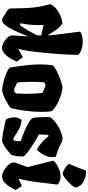

<svg xmlns="http://www.w3.org/2000/svg" viewBox="493 -1354 871 1897"><g transform="rotate(90 928.5 -405.5)"><path d="M588.9 -136.2Q561.5 -71.3 526.4 -30.8Q491.2 9.8 451.2 9.8Q428.7 9.8 402.6 -3.9Q376.5 -17.6 356 -39.1Q354.5 -40.5 346.7 -48.6Q338.9 -56.6 334.5 -68.4Q330.1 -80.1 330.1 -95.7Q330.1 -103.5 330.6 -107.9Q332.5 -129.9 338.4 -222.7L339.8 -241.7L337.4 -242.7Q310.5 -171.4 275.4 -100.1Q240.2 -28.8 209.5 -2.4Q195.3 9.8 180.7 9.8Q169.4 9.8 158 3.7Q146.5 -2.4 128.4 -15.1Q120.1 -21 106.9 -28.3Q85.9 -40 75 -49.6Q64 -59.1 63.5 -71.8L63 -112.3Q62 -183.1 59.8 -229.7Q57.6 -276.4 50.3 -330.8Q43 -385.3 27.8 -437Q22 -457 22 -463.9Q22 -469.7 24.7 -475.6Q27.3 -481.4 34.2 -490.7Q60.5 -525.4 96.7 -546.6Q132.8 -567.9 162.6 -576.7Q192.4 -585.4 210.4 -587.9Q245.1 -564 270.8 -530Q296.4 -496.1 328.1 -443.4L330.6 -444.3Q326.2 -500 314.7 -588.1Q303.2 -676.3 301.3 -691.9Q293.5 -751.5 292.5 -761.2Q301.3 -772 329.3 -779.8Q357.4 -787.6 391.6 -787.6Q428.7 -787.6 462.9 -777.1Q497.1 -766.6 521.5 -744.1Q522 -741.7 522 -728Q522 -677.2 514.4 -560.1Q506.8 -442.9 493.4 -326.2Q480 -209.5 462.4 -150.4L545.9 -195.3ZM329.1 -338.9 330.1 -350.6 329.6 -377.9Q310.5 -382.8 267.1 -391.6L226.6 -400.4L227.5 -348.1Q229 -267.6 210 -172.4L224.6 -165.5Q248 -189 279.5 -244.4Q311 -299.8 329.1 -338.9Z M1085.4 -370.6Q1085.4 -302.2 1073.5 -215.1Q1061.5 -127.9 1047.9 -78.1Q1039.6 -67.9 1015.6 -52.7Q991.7 -37.6 967.8 -25.4Q935.5 -9.3 912.1 -1Q888.7 7.3 865.2 9.8Q832 6.8 787.1 -4.9Q742.2 -16.6 703.4 -33Q664.6 -49.3 647.5 -66.4Q632.3 -163.1 624.3 -233.4Q616.2 -303.7 616.2 -370.1Q616.2 -431.2 625 -491.2Q638.7 -508.3 680.7 -529.5Q722.7 -550.8 770 -567.6Q817.4 -584.5 842.8 -587.9Q883.3 -584 930.2 -568.4Q977.1 -552.7 1016.8 -529.8Q1056.6 -506.8 1077.6 -481.9Q1082 -460.4 1083.7 -436.8Q1085.4 -413.1 1085.4 -370.6ZM788.1 -289.6Q788.1 -211.4 794.9 -142.6Q835 -116.2 876 -107.4L902.8 -126Q906.7 -166.5 906.7 -234.4Q906.7 -311 898.4 -390.6L823.2 -421.4L793.9 -407.2Q788.1 -348.6 788.1 -289.6Z M1308.1 -355Q1358.9 -328.1 1429.7 -281.5Q1500.5 -234.9 1525.4 -203.6Q1525.9 -197.8 1525.9 -186Q1525.9 -158.7 1521.7 -131.3Q1517.6 -104 1509.8 -82Q1478 -51.3 1446.3 -28.3Q1414.6 -5.4 1377.9 9.8Q1336.9 8.3 1297.6 1.2Q1258.3 -5.9 1208 -17.1Q1177.7 -24.4 1162.1 -26.9Q1138.7 -69.3 1138.7 -107.4Q1138.7 -128.4 1144.3 -144Q1149.9 -159.7 1155.8 -169.4Q1161.6 -179.2 1163.1 -182.6Q1209.5 -181.2 1252.7 -159.4Q1295.9 -137.7 1347.2 -100.1L1371.1 -111.8Q1374.5 -130.4 1374.5 -157.7Q1374.5 -170.4 1374 -175.8Q1352.1 -182.1 1320.3 -193.8Q1263.7 -214.8 1214.1 -240.7Q1164.6 -266.6 1146.5 -290Q1140.1 -314.5 1137.9 -364Q1135.7 -413.6 1135.7 -451.7Q1135.7 -464.8 1151.6 -482.9Q1167.5 -501 1188 -517.3Q1208.5 -533.7 1222.7 -542Q1250.5 -558.6 1287.6 -573.2Q1324.7 -587.9 1350.1 -587.9Q1363.3 -587.9 1379.4 -581.3Q1395.5 -574.7 1418.9 -562.5Q1442.9 -550.3 1449.2 -547.9L1527.8 -521.5Q1532.7 -504.9 1532.7 -485.8Q1532.7 -448.7 1513.7 -409.4Q1494.6 -370.1 1460 -334Q1430.2 -346.2 1390.4 -380.9Q1350.6 -415.5 1325.2 -450.2L1312.5 -445.8Z M1696.3 -589.4Q1713.4 -592.3 1742.2 -614Q1771 -635.7 1797.4 -664.3Q1823.7 -692.9 1834 -714.8Q1820.8 -771.5 1772.7 -796.1Q1724.6 -820.8 1665.5 -820.8Q1634.8 -731.9 1598.1 -649.4Q1615.7 -628.4 1647 -609.1Q1678.2 -589.8 1696.3 -589.4ZM1600.1 -157.7Q1618.2 -206.1 1630.9 -242.7L1566.9 -497.1Q1582 -515.1 1607.4 -531.5Q1632.8 -547.9 1663.3 -557.9Q1693.8 -567.9 1723.1 -567.9Q1771.5 -567.9 1803.7 -539.6Q1801.3 -524.9 1797.4 -487.3Q1787.6 -395.5 1777.3 -319.6Q1767.1 -243.7 1754.4 -191.4L1745.1 -153.3L1818.4 -186L1856.9 -125Q1835.4 -75.2 1800.3 -32.7Q1765.1 9.8 1722.7 9.8Q1699.7 9.8 1666.5 -8.1Q1633.3 -25.9 1609.1 -52.2Q1585 -78.6 1585 -103.5Q1585 -112.8 1586.9 -120.1Q1588.9 -127.4 1600.1 -157.7Z"/></g></svg>

Font: Fruktur
Style: Regular
Weight: 400
Designer: Viktoriya Grabowska
Foundry: Viktoriya Grabowska
Version: Version 1.004; ttfautohint (v1.4.1)